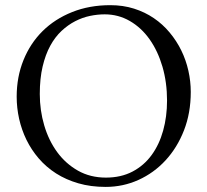

<svg xmlns="http://www.w3.org/2000/svg" viewBox="-20 -713 804 747"><path d="M134.8 -347.2Q134.8 -283.7 152.1 -225.1Q169.4 -166.5 202.4 -121.3Q235.4 -76.2 283.2 -49.1Q331.1 -22 392.1 -22Q450.7 -22 495.4 -45.4Q540 -68.8 569.8 -109.6Q599.6 -150.4 614.7 -204.8Q629.9 -259.3 629.9 -321.8Q629.9 -392.1 612.1 -453.4Q594.2 -514.6 562 -560.1Q529.8 -605.5 485.1 -631.3Q440.4 -657.2 387.2 -657.2Q359.4 -657.2 330.1 -651.1Q300.8 -645 272.7 -630.6Q244.6 -616.2 219.5 -592.8Q194.3 -569.3 175.5 -534.9Q156.7 -500.5 145.8 -454.1Q134.8 -407.7 134.8 -347.2ZM44.9 -336.9Q44.9 -413.6 71.3 -479Q97.7 -544.4 145.5 -591.8Q193.4 -639.2 260.5 -666Q327.6 -692.9 409.2 -692.9Q459 -692.9 501.5 -679.4Q543.9 -666 578.6 -642.3Q613.3 -618.7 640.1 -586.4Q667 -554.2 685.3 -516.8Q703.6 -479.5 712.9 -438Q722.2 -396.5 722.2 -355Q722.2 -273.4 695.8 -205.8Q669.4 -138.2 624 -89.1Q578.6 -40 518.6 -12.9Q458.5 14.2 391.1 14.2Q333 14.2 284.9 0.2Q236.8 -13.7 198.2 -38.3Q159.7 -63 130.9 -96.4Q102.1 -129.9 83 -168.9Q64 -208 54.4 -250.7Q44.9 -293.5 44.9 -336.9Z"/></svg>

Font: Simonetta
Style: Regular
Weight: 400
Designer: Gayaneh Bagdasaryan
Foundry: BrownFox
Version: Version 1.001